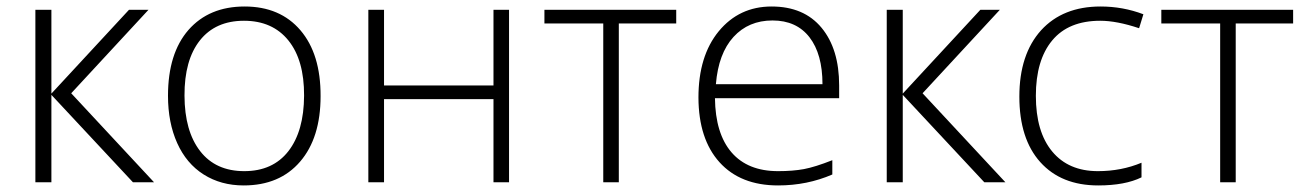

<svg xmlns="http://www.w3.org/2000/svg" viewBox="-20 -561 4020 591"><path d="M138.2 0H88.9V-530.8H138.2V-272.9L377 -530.8H437L199.2 -273.9L454.1 0H389.2L138.2 -269Z M595.2 -436.5Q547.4 -376 547.9 -266.6Q548.3 -157.2 596.2 -95.7Q644 -34.2 731.9 -34.2Q819.8 -34.2 867.7 -95.7Q915.5 -157.2 916 -266.6Q916.5 -376 867.7 -436.5Q818.8 -497.1 731 -497.1Q643.1 -497.1 595.2 -436.5ZM966.8 -265.1Q966.8 -136.7 903.8 -63.5Q840.8 9.8 730 9.8Q660.2 9.8 606.9 -23.9Q553.7 -57.6 525.4 -120.6Q497.1 -183.6 497.1 -266.1Q497.1 -396.5 560.1 -468.8Q623.5 -541 732.9 -541Q842.3 -541 904.8 -467.8Q967.3 -394.5 966.8 -265.1Z M1162.1 -530.8V-297.9H1499V-530.8H1546.9V0H1499V-255.9H1162.1V0H1113.8V-530.8Z M2061.5 -488.8H1884.8V0H1836.9V-488.8H1655.8V-530.8H2061.5Z M2183.6 -301.8H2511.7Q2511.7 -394.5 2471.7 -446.3Q2431.6 -498 2357.9 -498Q2284.2 -498 2237.8 -447.3Q2191.4 -396.5 2183.6 -301.8ZM2129.9 -260.7Q2129.9 -388.7 2192.4 -464.8Q2255.4 -541 2355 -541Q2454.6 -541 2508.8 -475.6Q2563 -410.2 2563 -297.9V-258.8H2180.7Q2182.1 -149.4 2231.9 -91.8Q2281.7 -34.2 2375 -34.2Q2420.4 -34.2 2454.6 -40.5Q2488.8 -46.9 2542 -67.9V-23.9Q2464.4 9.8 2375 9.8Q2259.3 9.8 2194.8 -61.5Q2130.4 -132.8 2129.9 -260.7Z M2758.8 0H2709.5V-530.8H2758.8V-272.9L2997.6 -530.8H3057.6L2819.8 -273.9L3074.7 0H3009.8L2758.8 -269Z M3360.4 9.8Q3246.6 9.8 3182.1 -62Q3117.7 -133.8 3117.7 -263.7Q3117.7 -393.6 3184.6 -467.8Q3251.5 -541 3367.7 -541Q3436.5 -541 3499.5 -517.1L3486.3 -474.1Q3417.5 -497.1 3366.7 -497.1Q3269 -497.1 3218.8 -436.5Q3168.5 -376 3168.5 -266.1Q3168.5 -155.3 3218.8 -94.7Q3269 -34.2 3359.4 -34.2Q3431.6 -34.2 3493.7 -60.1V-15.1Q3442.9 9.8 3360.4 9.8Z M3960.4 -488.8H3783.7V0H3735.8V-488.8H3554.7V-530.8H3960.4Z"/></svg>

Font: OpenSans-Light
Style: Regular
Weight: 300
Foundry: Ascender Corporation
Version: Version 1.10